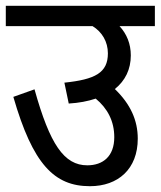

<svg xmlns="http://www.w3.org/2000/svg" viewBox="-20 -642 554 662"><path d="M0 -622V-552H299C332 -532 352 -498 352 -458C352 -391 308 -368 202 -357L217 -285C252 -287 283 -293 310 -302C351 -268 374 -224 374 -169C374 -103 335 -72 281 -72C201 -72 152 -144 99 -334L26 -308C93 -76 167 0 290 0C387 0 455 -59 455 -164C455 -227 430 -283 376 -335C412 -364 431 -403 431 -451C431 -491 417 -525 392 -552H514V-622Z"/></svg>

Font: Noto Sans Devanagari SemiCondensed
Style: Regular
Weight: 400
Width: 4
Designer: Jelle Bosma - Monotype Design Team
Foundry: Monotype Imaging Inc.
Version: Version 2.004